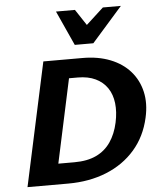

<svg xmlns="http://www.w3.org/2000/svg" viewBox="-60 -968 851 1020"><g transform="rotate(-5 365.5 -458.0)"><path d="M45 0 187 -658H396Q479 -658 543.5 -632.5Q608 -607 649 -560.5Q690 -514 704.5 -451Q719 -388 702 -313Q680 -214 619 -144Q558 -74 466.5 -37Q375 0 262 0ZM219 -110H305Q374 -110 421.5 -132.5Q469 -155 498.5 -198Q528 -241 541 -301Q553 -357 547.5 -404Q542 -451 519 -485Q496 -519 456.5 -538Q417 -557 362 -557H315ZM361 -731 407 -806 527 -916H623L460 -731ZM361 -731 277 -916H378L450 -807L460 -731Z"/></g></svg>

Font: Ysabeau ExtraBold
Style: Italic
Weight: 800
Italic angle: -12°
Designer: Christian Thalmann (Catharsis Fonts)
Version: Version 2.002